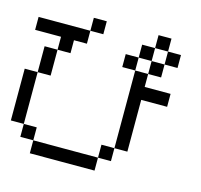

<svg xmlns="http://www.w3.org/2000/svg" viewBox="-126 -1055 1252 1194"><g transform="rotate(15 500.0 -458.5)"><path d="M750 -916.7H833.3V-833.3H750ZM0 -166.7V-500H83.3V-166.7ZM0 -750V-833.3H333.3V-750H250V-666.7H166.7V-750ZM750 -166.7H666.7V-666.7H750V-583.3H916.7V-500H750ZM750 -833.3V-750H666.7V-833.3ZM750 -750H833.3V-666.7H750ZM166.7 -166.7V-83.3H83.3V-166.7ZM166.7 -83.3H583.3V0H166.7ZM166.7 -500H83.3V-666.7H166.7ZM916.7 -833.3V-750H833.3V-833.3ZM333.3 -833.3V-916.7H416.7V-833.3ZM666.7 -166.7V-83.3H583.3V-166.7ZM666.7 -750V-666.7H583.3V-750Z"/></g></svg>

Font: GalmuriMono11 Regular
Style: Regular
Weight: 400
Designer: Lee Minseo (quiple)
Version: Version 2.399;hotconv 1.1.1;makeotfexe 2.6.0 DEVELOPMENT